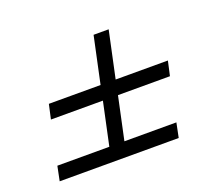

<svg xmlns="http://www.w3.org/2000/svg" viewBox="-83 -625 766 670"><g transform="rotate(-20 300.0 -290.0)"><path d="M34 -70 45 -124H238L272 -283H79L91 -337H283L320 -510H376L339 -337H533L521 -283H328L294 -124H487L476 -70Z"/></g></svg>

Font: Radio Canada Condensed Light
Style: Italic
Weight: 300
Width: 3
Italic angle: -12°
Designer: Charles Daoud, Etienne Aubert Bonn, Alexandre Saumier Demers, Jacques Le Bailly
Foundry: Radio-Canada
Version: Version 2.104; ttfautohint (v1.8.4.7-5d5b);gftools[0.9.28.de